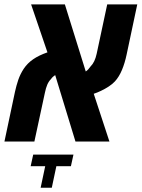

<svg xmlns="http://www.w3.org/2000/svg" viewBox="-38 -651 651 883"><path d="M-17.6 0 30.8 -228.5Q37.1 -257.3 46.1 -283.9Q55.2 -310.5 71.3 -335Q88.4 -360.4 114.5 -378.4Q140.6 -396.5 180.2 -410.2L105 -630.9H260.3L356.4 -322.3Q362.3 -326.2 367.7 -331.8Q373 -337.4 377.9 -344.7Q388.7 -355.5 395.5 -369.9Q402.3 -384.3 406.7 -404.3L455.1 -630.9H593.3L544.4 -400.4Q536.1 -360.8 522.9 -329.3Q509.8 -297.9 490.7 -276.9Q479.5 -264.6 462.4 -253.4Q445.3 -242.2 426.8 -233.4Q408.2 -224.6 393.1 -219.7L465.3 0H309.1L215.8 -305.7Q210.4 -302.2 205.6 -297.9Q200.7 -293.5 196.3 -287.1Q186 -276.9 179.4 -261.5Q172.9 -246.1 168.5 -224.6L120.1 0ZM148.9 212.4 169.9 113.3H103L114.7 60.1H299.8L288.1 113.3H221.2L200.2 212.4Z"/></svg>

Font: Open Sans SemiCondensed
Style: Bold Italic
Weight: 700
Width: 4
Italic angle: -12°
Designer: Monotype Design Team
Foundry: Monotype Imaging Inc.
Version: Version 3.003